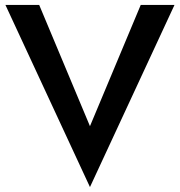

<svg xmlns="http://www.w3.org/2000/svg" viewBox="-20 -720 730 779"><path d="M345 -208 551 -700H688L345 39L2 -700H139Z"/></svg>

Font: Renner* Medium
Style: Medium
Weight: 500
Version: Version 003.000 ; ttfautohint (v0.97) -l 8 -r 50 -G 200 -x 1